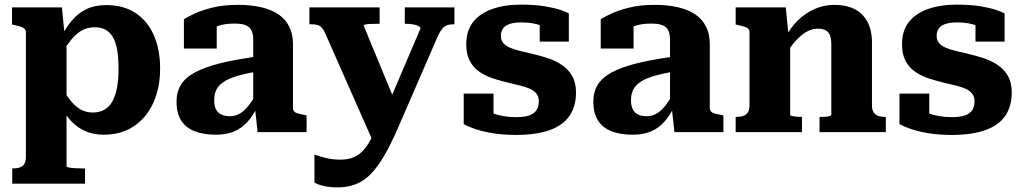

<svg xmlns="http://www.w3.org/2000/svg" viewBox="-20 -572 4432 831"><path d="M348 223H33V157H36Q54 157 66.5 152.5Q79 148 85.5 137Q92 126 92 107V-431Q92 -441 86.5 -447Q81 -453 70 -456.5Q59 -460 41 -464L32 -466V-540H248L262 -397L268 -395V148Q268 151 278.5 153Q289 155 304.5 156Q320 157 335 157H348ZM429 11Q385 11 350 -4Q315 -19 287.5 -48.5Q260 -78 239 -119L240 -201Q263 -165 283.5 -139Q304 -113 327.5 -99Q351 -85 382 -85Q410 -85 431.5 -97Q453 -109 466.5 -133.5Q480 -158 486.5 -193Q493 -228 493 -275Q493 -320 487.5 -353.5Q482 -387 469.5 -409.5Q457 -432 437.5 -443Q418 -454 390 -454Q359 -454 334.5 -440.5Q310 -427 287.5 -399Q265 -371 239 -327V-402Q263 -450 291 -483Q319 -516 355 -533Q391 -550 440 -550Q515 -550 567 -515.5Q619 -481 646 -419Q673 -357 673 -275Q673 -193 644 -128Q615 -63 560 -26Q505 11 429 11Z M1091 -327V-262Q1045 -254 1013 -245Q981 -236 960.5 -225Q940 -214 928.5 -201Q917 -188 912 -172.5Q907 -157 907 -139Q907 -114 915 -98.5Q923 -83 938.5 -76Q954 -69 975 -69Q997 -69 1015.5 -79Q1034 -89 1052.5 -111Q1071 -133 1090 -167L1096 -115Q1076 -72 1050.5 -44Q1025 -16 992 -2.5Q959 11 914 11Q859 11 821 -4.5Q783 -20 763.5 -51.5Q744 -83 744 -131Q744 -174 763 -205Q782 -236 823.5 -258.5Q865 -281 930.5 -297.5Q996 -314 1091 -327ZM1095 0 1083 -110 1076 -109V-400Q1076 -423 1069 -439Q1062 -455 1044.5 -462.5Q1027 -470 994 -470Q948 -470 917.5 -457.5Q887 -445 875 -429Q868 -435 867.5 -443Q867 -451 873 -459Q879 -467 890 -472.5Q901 -478 918 -478V-362H776V-489Q792 -499 823 -513.5Q854 -528 901 -539.5Q948 -551 1011 -551Q1065 -551 1109 -541Q1153 -531 1184 -510.5Q1215 -490 1231.5 -457.5Q1248 -425 1248 -381V-106Q1248 -95 1254 -89Q1260 -83 1271.5 -80Q1283 -77 1301 -74L1307 -72V0Z M1702 -103 1656 -22 1599 51 1388 -427Q1381 -443 1373 -452Q1365 -461 1353.5 -464Q1342 -467 1325 -467H1319V-540H1623V-469H1618Q1602 -469 1587 -468.5Q1572 -468 1563 -466.5Q1554 -465 1554 -461ZM1702 -17Q1672 52 1643.5 101Q1615 150 1585.5 180.5Q1556 211 1520.5 225Q1485 239 1439 239Q1406 239 1379.5 232.5Q1353 226 1341 218V97Q1345 98 1361 103.5Q1377 109 1401 114Q1425 119 1451 119Q1479 119 1501.5 112Q1524 105 1543.5 87.5Q1563 70 1580.5 39Q1598 8 1615 -39L1643 -81L1800 -449Q1800 -455 1791 -459.5Q1782 -464 1768 -466.5Q1754 -469 1737 -469H1732V-540H1947V-467H1942Q1926 -467 1914.5 -462.5Q1903 -458 1894 -447.5Q1885 -437 1876 -418Z M2312 -134Q2312 -154 2301.5 -167Q2291 -180 2273 -188Q2255 -196 2232 -201.5Q2209 -207 2184 -213Q2150 -221 2117 -231.5Q2084 -242 2057 -260Q2030 -278 2014 -307Q1998 -336 1998 -380Q1998 -439 2027.5 -476.5Q2057 -514 2110.5 -533Q2164 -552 2236 -552Q2294 -552 2336.5 -545Q2379 -538 2405.5 -529Q2432 -520 2442 -514V-392H2316V-488Q2331 -490 2339 -486Q2347 -482 2350 -475.5Q2353 -469 2352.5 -461Q2352 -453 2350 -445Q2338 -455 2321 -461.5Q2304 -468 2283 -471.5Q2262 -475 2236 -475Q2191 -475 2169.5 -460.5Q2148 -446 2148 -417Q2148 -398 2158 -386Q2168 -374 2186.5 -366Q2205 -358 2229 -352Q2253 -346 2280 -340Q2315 -332 2349 -321Q2383 -310 2411 -291.5Q2439 -273 2456 -244Q2473 -215 2473 -172Q2473 -111 2444.5 -70Q2416 -29 2358 -8.5Q2300 12 2213 12Q2157 12 2112 4.5Q2067 -3 2035.5 -14Q2004 -25 1987 -35V-167H2116V-39Q2097 -46 2086.5 -55.5Q2076 -65 2072.5 -75Q2069 -85 2071.5 -91.5Q2074 -98 2081 -98Q2094 -89 2113.5 -81.5Q2133 -74 2158.5 -69.5Q2184 -65 2214 -65Q2248 -65 2269.5 -72Q2291 -79 2301.5 -94.5Q2312 -110 2312 -134Z M2895 -327V-262Q2849 -254 2817 -245Q2785 -236 2764.5 -225Q2744 -214 2732.5 -201Q2721 -188 2716 -172.5Q2711 -157 2711 -139Q2711 -114 2719 -98.5Q2727 -83 2742.5 -76Q2758 -69 2779 -69Q2801 -69 2819.5 -79Q2838 -89 2856.5 -111Q2875 -133 2894 -167L2900 -115Q2880 -72 2854.5 -44Q2829 -16 2796 -2.5Q2763 11 2718 11Q2663 11 2625 -4.5Q2587 -20 2567.5 -51.5Q2548 -83 2548 -131Q2548 -174 2567 -205Q2586 -236 2627.5 -258.5Q2669 -281 2734.5 -297.5Q2800 -314 2895 -327ZM2899 0 2887 -110 2880 -109V-400Q2880 -423 2873 -439Q2866 -455 2848.5 -462.5Q2831 -470 2798 -470Q2752 -470 2721.5 -457.5Q2691 -445 2679 -429Q2672 -435 2671.5 -443Q2671 -451 2677 -459Q2683 -467 2694 -472.5Q2705 -478 2722 -478V-362H2580V-489Q2596 -499 2627 -513.5Q2658 -528 2705 -539.5Q2752 -551 2815 -551Q2869 -551 2913 -541Q2957 -531 2988 -510.5Q3019 -490 3035.5 -457.5Q3052 -425 3052 -381V-106Q3052 -95 3058 -89Q3064 -83 3075.5 -80Q3087 -77 3105 -74L3111 -72V0Z M3164 0V-66H3167Q3185 -66 3197.5 -70.5Q3210 -75 3217 -86Q3224 -97 3224 -116V-431Q3224 -442 3218.5 -447.5Q3213 -453 3202 -456.5Q3191 -460 3173 -464L3164 -466V-540H3381L3393 -418L3400 -415V-75Q3400 -72 3408 -70Q3416 -68 3427 -67Q3438 -66 3447 -66H3451V0ZM3814 0H3527V-66H3530Q3540 -66 3551 -66.5Q3562 -67 3570 -69.5Q3578 -72 3578 -75V-381Q3578 -403 3572.5 -418Q3567 -433 3554 -440.5Q3541 -448 3519 -448Q3495 -448 3471 -434.5Q3447 -421 3423.5 -395Q3400 -369 3375 -328L3378 -407Q3400 -451 3432.5 -483Q3465 -515 3505.5 -533Q3546 -551 3591 -551Q3643 -551 3679 -532.5Q3715 -514 3734.5 -477.5Q3754 -441 3754 -387V-116Q3754 -97 3761 -86Q3768 -75 3780.5 -70.5Q3793 -66 3811 -66H3814Z M4198 -134Q4198 -154 4187.5 -167Q4177 -180 4159 -188Q4141 -196 4118 -201.5Q4095 -207 4070 -213Q4036 -221 4003 -231.5Q3970 -242 3943 -260Q3916 -278 3900 -307Q3884 -336 3884 -380Q3884 -439 3913.5 -476.5Q3943 -514 3996.5 -533Q4050 -552 4122 -552Q4180 -552 4222.5 -545Q4265 -538 4291.5 -529Q4318 -520 4328 -514V-392H4202V-488Q4217 -490 4225 -486Q4233 -482 4236 -475.5Q4239 -469 4238.5 -461Q4238 -453 4236 -445Q4224 -455 4207 -461.5Q4190 -468 4169 -471.5Q4148 -475 4122 -475Q4077 -475 4055.5 -460.5Q4034 -446 4034 -417Q4034 -398 4044 -386Q4054 -374 4072.5 -366Q4091 -358 4115 -352Q4139 -346 4166 -340Q4201 -332 4235 -321Q4269 -310 4297 -291.5Q4325 -273 4342 -244Q4359 -215 4359 -172Q4359 -111 4330.5 -70Q4302 -29 4244 -8.5Q4186 12 4099 12Q4043 12 3998 4.5Q3953 -3 3921.5 -14Q3890 -25 3873 -35V-167H4002V-39Q3983 -46 3972.5 -55.5Q3962 -65 3958.5 -75Q3955 -85 3957.5 -91.5Q3960 -98 3967 -98Q3980 -89 3999.5 -81.5Q4019 -74 4044.5 -69.5Q4070 -65 4100 -65Q4134 -65 4155.5 -72Q4177 -79 4187.5 -94.5Q4198 -110 4198 -134Z"/></svg>

Font: Roboto Serif 20pt
Style: Bold
Weight: 700
Version: Version 1.008